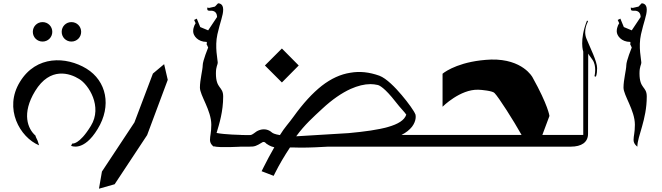

<svg xmlns="http://www.w3.org/2000/svg" viewBox="-20 -889 4015 1164"><path d="M297 -696C297 -663 271 -637 238 -637C205 -637 179 -663 179 -696C179 -729 205 -755 238 -755C271 -755 297 -729 297 -696ZM472 -696C472 -663 446 -637 413 -637C380 -637 354 -663 354 -696C354 -729 380 -755 413 -755C446 -755 472 -729 472 -696ZM208 -36 199 -55C197 -59 196 -63 195 -67C148 -108 110 -201 193 -337C284 -486 404 -445 460 -410C517 -376 603 -243 531 -126C459 -8 418 -19 418 -19L411 -5C411 -5 487 34 572 -107C658 -247 626 -398 504 -473C382 -547 200 -555 101 -393C1 -231 101 -56 217 -8Z M795 -147 598 151 580 255 675 228 872 -70 997 -405 975 -500 907 -443Z M1293 -83C1310 -140 1333 -213 1333 -304C1333 -367 1289 -348 1289 -444C1289 -488 1300 -494 1300 -511C1300 -526 1281 -605 1298 -681C1315 -757 1333 -795 1333 -831C1333 -868 1307 -869 1302 -869L1283 -849L1248 -841L1236 -843L1237 -832C1237 -832 1236 -824 1249 -824C1264 -825 1295 -826 1296 -786L1242 -705L1194 -725L1173 -776L1157 -768L1166 -748C1166 -748 1151 -728 1151 -699C1151 -672 1180 -635 1232 -635L1235 -629L1232 -622L1242 -601C1242 -601 1209 -520 1209 -494C1209 -467 1192 -405 1192 -358C1192 -311 1261 -220 1261 -133C1261 -83 1253 -67 1253 -40C1253 -23 1263 -11 1270 -5V-4C1271 -4 1271 -3 1272 -3C1275 -1 1276 0 1276 0V-2C1310 8 1443 0 1443 0V-71C1443 -71 1340 -73 1293 -83Z M1791 -492 1689 -595 1586 -492 1689 -389ZM2601 -71H2414C2442 -85 2463 -102 2478 -121C2506 -158 2500 -190 2499 -193V-195L2498 -196C2492 -214 2455 -266 2415 -313C2377 -358 2323 -414 2280 -430C2218 -452 2161 -458 2104 -448C2045 -439 1988 -413 1931 -369C1874 -324 1818 -263 1759 -181C1732 -143 1705 -116 1677 -70C1645 -75 1634 -82 1631 -84L1630 -85L1627 -87C1609 -103 1586 -108 1562 -103C1545 -99 1534 -91 1532 -90V-89H1531C1513 -75 1502 -70 1500 -70L1497 -71L1493 -70L1407 -71L1403 0H1493C1524 1 1537 -6 1565 -23L1567 -24L1568 -25C1568 -25 1571 -27 1575 -28C1579 -29 1585 -29 1593 -20L1595 -18C1598 -16 1618 -1 1643 4C1621 42 1599 83 1577 127L1566 149L1639 177L1648 159C1674 107 1705 55 1738 5H1758C1772 5 1787 6 1802 6C1860 6 1920 3 1971 0H2601ZM1781 -63H1776C1827 -133 1880 -180 1934 -230C1993 -285 2051 -325 2106 -350C2149 -369 2189 -379 2226 -379C2241 -379 2255 -377 2269 -374C2280 -372 2312 -357 2379 -271C2408 -233 2433 -210 2443 -194C2421 -126 2287 -100 2094 -82Z M3268 -71 3311 -186C3311 -186 3304 -249 3208 -421C3208 -421 3149 -532 2958 -528C2777 -521 2683 -459 2663 -442V-242C2663 -242 2770 -349 2880 -345C2897 -345 2968 -338 2978 -325C3003 -300 3094 -157 3142 -71H2561V0H3443V-71Z M3536 -653C3513 -707 3545 -759 3545 -759L3539 -765C3491 -644 3516 -576 3516 -576V-71H3403V0H3441C3505 0 3545 -26 3545 -78L3546 -564C3547 -562 3551 -555 3571 -528C3600 -489 3584 -427 3584 -427L3592 -424C3592 -424 3600 -434 3600 -476C3600 -517 3558 -599 3536 -653Z M3741 -776 3725 -768 3734 -748C3734 -748 3719 -728 3719 -699C3719 -672 3748 -635 3800 -635L3803 -629L3800 -622L3810 -601C3810 -601 3777 -520 3777 -494C3777 -467 3760 -405 3760 -358C3760 -311 3829 -220 3829 -133C3829 -83 3821 -67 3821 -40C3821 -15 3844 0 3844 0C3844 -63 3901 -162 3901 -304C3901 -367 3857 -348 3857 -444C3857 -488 3868 -494 3868 -511C3868 -526 3849 -605 3866 -681C3883 -757 3901 -795 3901 -831C3901 -868 3875 -869 3870 -869L3851 -849L3816 -841L3804 -843L3805 -832C3805 -832 3804 -824 3817 -824C3832 -825 3863 -826 3864 -786L3810 -705L3762 -725Z"/></svg>

Font: Am-Hal
Style: Regular
Weight: 400
Designer: Multible Designers
Foundry: Kief Type Foundry
Version: Version 1.000;PS 001.000;hotconv 1.0.88;makeotf.lib2.5.64775